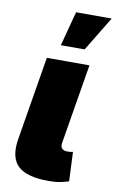

<svg xmlns="http://www.w3.org/2000/svg" viewBox="-88 -820 530 871"><g transform="rotate(10 177.0 -384.5)"><path d="M200.7 2.9Q98.1 2.9 57.9 -35.9Q17.6 -74.7 31.2 -159.2L95.2 -545.9H291.5L230.5 -177.7Q225.1 -143.6 261.2 -143.6Q278.8 -143.6 286.1 -146.5L292 -11.7Q279.8 -7.3 256.1 -2.2Q232.4 2.9 200.7 2.9ZM147.9 -613.3 189.9 -772.5H354L257.3 -613.3Z"/></g></svg>

Font: Inter Black
Style: Italic
Weight: 900
Italic angle: -9.39999°
Designer: Rasmus Andersson
Foundry: rsms
Version: Version 4.000;git-a52131595